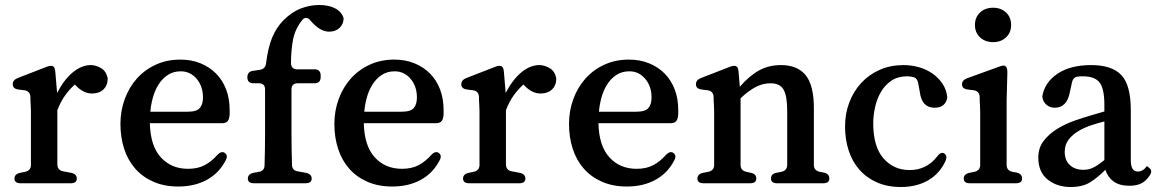

<svg xmlns="http://www.w3.org/2000/svg" viewBox="-20 -735 4642 770"><path d="M193 -469Q197 -466 199 -461Q201 -456 202 -445L209 -362Q236 -415 271.5 -444.5Q307 -474 344 -474Q364 -474 385 -462Q406 -450 412 -421Q412 -393 395 -376.5Q378 -360 349 -360Q315 -360 285 -391L280 -396Q258 -376 240.5 -351.5Q223 -327 210 -293V-75Q211 -52 233 -48L265 -42Q288 -37 288 -19Q288 0 263 0H63Q38 0 38 -19Q38 -37 61 -42L81 -46Q103 -51 104 -72V-253Q104 -273 104 -289Q104 -305 103 -317Q102 -325 102 -332Q102 -339 102 -347Q100 -370 78 -373L54 -376Q31 -379 31 -397Q31 -414 51 -422L167 -467Q176 -471 184 -471Q190 -471 193 -469Z M899 -263Q895 -241 871 -241H581Q583 -150 625 -104Q667 -58 734 -58Q773 -58 800.5 -72.5Q828 -87 851 -113Q862 -125 872 -125Q877 -125 881 -122Q896 -112 885 -92Q859 -41 810 -14Q761 13 695 13Q639 13 595.5 -6Q552 -25 522.5 -58.5Q493 -92 478 -138Q463 -184 463 -238Q463 -290 480 -337Q497 -384 528.5 -419.5Q560 -455 604.5 -475.5Q649 -496 703 -496Q748 -496 784.5 -481Q821 -466 847 -439.5Q873 -413 887 -376Q901 -339 901 -294Q901 -286 901 -278.5Q901 -271 899 -263ZM583 -287H733Q769 -287 781.5 -302Q794 -317 794 -344Q794 -389 768.5 -419Q743 -449 705 -449Q674 -449 651.5 -433.5Q629 -418 614.5 -394Q600 -370 592.5 -341.5Q585 -313 583 -287Z M972 -425Q972 -448 995 -451L1022 -455Q1044 -458 1047 -481Q1055 -545 1071.5 -584.5Q1088 -624 1116 -653Q1150 -687 1186.5 -701Q1223 -715 1260 -715Q1298 -715 1324 -701.5Q1350 -688 1358 -662Q1358 -639 1342 -623.5Q1326 -608 1300 -608Q1262 -608 1224 -654Q1217 -663 1207 -663Q1200 -663 1194 -657Q1163 -619 1155 -575Q1147 -531 1147 -483Q1147 -457 1172 -457H1241Q1266 -457 1266 -432V-426Q1266 -401 1241 -401H1174Q1149 -401 1149 -376V-201Q1149 -169 1149.5 -138Q1150 -107 1151 -75Q1151 -52 1173 -48L1207 -42Q1230 -37 1230 -19Q1230 0 1205 0H999Q974 0 974 -19Q974 -37 997 -42L1019 -46Q1041 -50 1041 -73Q1042 -105 1042.5 -137Q1043 -169 1043 -201V-376Q1043 -401 1018 -401H997Q972 -401 972 -425Z M1757 -263Q1753 -241 1729 -241H1439Q1441 -150 1483 -104Q1525 -58 1592 -58Q1631 -58 1658.5 -72.5Q1686 -87 1709 -113Q1720 -125 1730 -125Q1735 -125 1739 -122Q1754 -112 1743 -92Q1717 -41 1668 -14Q1619 13 1553 13Q1497 13 1453.5 -6Q1410 -25 1380.5 -58.5Q1351 -92 1336 -138Q1321 -184 1321 -238Q1321 -290 1338 -337Q1355 -384 1386.5 -419.5Q1418 -455 1462.5 -475.5Q1507 -496 1561 -496Q1606 -496 1642.5 -481Q1679 -466 1705 -439.5Q1731 -413 1745 -376Q1759 -339 1759 -294Q1759 -286 1759 -278.5Q1759 -271 1757 -263ZM1441 -287H1591Q1627 -287 1639.5 -302Q1652 -317 1652 -344Q1652 -389 1626.5 -419Q1601 -449 1563 -449Q1532 -449 1509.5 -433.5Q1487 -418 1472.5 -394Q1458 -370 1450.5 -341.5Q1443 -313 1441 -287Z M1992 -469Q1996 -466 1998 -461Q2000 -456 2001 -445L2008 -362Q2035 -415 2070.5 -444.5Q2106 -474 2143 -474Q2163 -474 2184 -462Q2205 -450 2211 -421Q2211 -393 2194 -376.5Q2177 -360 2148 -360Q2114 -360 2084 -391L2079 -396Q2057 -376 2039.5 -351.5Q2022 -327 2009 -293V-75Q2010 -52 2032 -48L2064 -42Q2087 -37 2087 -19Q2087 0 2062 0H1862Q1837 0 1837 -19Q1837 -37 1860 -42L1880 -46Q1902 -51 1903 -72V-253Q1903 -273 1903 -289Q1903 -305 1902 -317Q1901 -325 1901 -332Q1901 -339 1901 -347Q1899 -370 1877 -373L1853 -376Q1830 -379 1830 -397Q1830 -414 1850 -422L1966 -467Q1975 -471 1983 -471Q1989 -471 1992 -469Z M2698 -263Q2694 -241 2670 -241H2380Q2382 -150 2424 -104Q2466 -58 2533 -58Q2572 -58 2599.5 -72.5Q2627 -87 2650 -113Q2661 -125 2671 -125Q2676 -125 2680 -122Q2695 -112 2684 -92Q2658 -41 2609 -14Q2560 13 2494 13Q2438 13 2394.5 -6Q2351 -25 2321.5 -58.5Q2292 -92 2277 -138Q2262 -184 2262 -238Q2262 -290 2279 -337Q2296 -384 2327.5 -419.5Q2359 -455 2403.5 -475.5Q2448 -496 2502 -496Q2547 -496 2583.5 -481Q2620 -466 2646 -439.5Q2672 -413 2686 -376Q2700 -339 2700 -294Q2700 -286 2700 -278.5Q2700 -271 2698 -263ZM2382 -287H2532Q2568 -287 2580.5 -302Q2593 -317 2593 -344Q2593 -389 2567.5 -419Q2542 -449 2504 -449Q2473 -449 2450.5 -433.5Q2428 -418 2413.5 -394Q2399 -370 2391.5 -341.5Q2384 -313 2382 -287Z M3244 -72Q3245 -51 3267 -46L3284 -43Q3306 -38 3306 -19Q3306 0 3281 0H3097Q3072 0 3072 -19Q3072 -38 3094 -42L3114 -46Q3136 -51 3137 -72V-290Q3137 -350 3122.5 -375.5Q3108 -401 3070 -401Q3039 -401 3010.5 -386Q2982 -371 2950 -341V-72Q2951 -51 2973 -46L2991 -42Q3013 -38 3013 -19Q3013 0 2988 0H2802Q2777 0 2777 -19Q2777 -37 2800 -42L2821 -46Q2843 -51 2844 -72V-253Q2844 -273 2844 -289Q2844 -305 2843 -317Q2842 -325 2842 -332Q2842 -339 2842 -347Q2840 -370 2818 -373L2794 -376Q2771 -379 2771 -397Q2771 -414 2791 -422L2907 -467Q2916 -471 2925 -471Q2931 -471 2933 -469Q2941 -464 2942 -446L2947 -387Q2985 -431 3024 -452.5Q3063 -474 3112 -474Q3178 -474 3211 -433.5Q3244 -393 3244 -301Z M3738 -107Q3749 -122 3759 -122Q3762 -122 3766 -120Q3781 -111 3772 -90Q3749 -39 3702.5 -12Q3656 15 3593 15Q3539 15 3497 -3.5Q3455 -22 3426.5 -54.5Q3398 -87 3383.5 -131.5Q3369 -176 3369 -228Q3369 -279 3386 -324Q3403 -369 3434 -402.5Q3465 -436 3508 -455Q3551 -474 3604 -474Q3634 -474 3663.5 -466Q3693 -458 3717.5 -441.5Q3742 -425 3759 -400.5Q3776 -376 3779 -344Q3772 -303 3728 -303Q3677 -303 3669 -365L3662 -403Q3658 -421 3645.5 -425Q3633 -429 3618 -429Q3581 -429 3555 -411.5Q3529 -394 3513 -366.5Q3497 -339 3489.5 -305.5Q3482 -272 3482 -241Q3482 -147 3523 -100Q3564 -53 3628 -53Q3696 -53 3738 -107Z M4017 -72Q4018 -51 4040 -46L4057 -43Q4079 -38 4079 -19Q4079 0 4054 0H3870Q3845 0 3845 -19Q3845 -37 3868 -42L3888 -46Q3910 -51 3911 -72V-249Q3911 -269 3911 -285Q3911 -301 3910 -315Q3909 -323 3909 -331Q3909 -339 3909 -347Q3907 -370 3885 -373L3861 -376Q3838 -379 3838 -397Q3838 -413 3858 -421L3988 -468Q3993 -470 3997 -471Q4001 -472 4005 -472Q4010 -472 4013 -469Q4020 -463 4020 -445L4017 -331ZM3963 -566Q3931 -566 3910.5 -585Q3890 -604 3890 -635Q3890 -666 3910.5 -685Q3931 -704 3963 -704Q3994 -704 4014.5 -685Q4035 -666 4035 -635Q4035 -604 4014.5 -585Q3994 -566 3963 -566Z M4578 -68Q4580 -70 4591 -60Q4603 -48 4590 -30Q4574 -7 4555 1.5Q4536 10 4510 10Q4469 10 4445.5 -7.5Q4422 -25 4413 -54Q4381 -22 4351 -3.5Q4321 15 4274 15Q4219 15 4181.5 -15Q4144 -45 4144 -103Q4144 -142 4165.5 -170Q4187 -198 4219.5 -218Q4252 -238 4289 -251Q4326 -264 4358 -273L4409 -288V-314Q4409 -380 4389.5 -404.5Q4370 -429 4323 -429Q4318 -429 4313.5 -429Q4309 -429 4304 -428Q4284 -427 4279 -404L4270 -363Q4258 -303 4210 -303Q4190 -303 4176 -315.5Q4162 -328 4160 -348Q4169 -404 4220.5 -439Q4272 -474 4356 -474Q4439 -474 4477 -434Q4515 -394 4515 -293V-92Q4515 -47 4543 -47Q4555 -47 4565 -54Q4572 -59 4574 -62.5Q4576 -66 4578 -68ZM4409 -93V-248Q4385 -242 4357.5 -233Q4330 -224 4306 -210Q4282 -196 4266 -175.5Q4250 -155 4250 -126Q4250 -92 4270.5 -73Q4291 -54 4325 -54Q4345 -54 4362.5 -62Q4380 -70 4409 -93Z"/></svg>

Font: Song Myung
Style: Regular
Weight: 400
Designer: JIKJI
Foundry: JIKJI
Version: Version 1.00